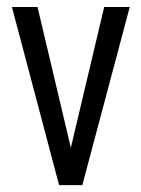

<svg xmlns="http://www.w3.org/2000/svg" viewBox="-20 -537 410 557"><path d="M14.6 -516.6H88.9L185.5 -108.4L282.2 -516.6H356.4L218.8 0H151.4Z"/></svg>

Font: Dinish Condensed
Style: Regular
Weight: 400
Width: 3
Designer: Bert Driehuis
Foundry: Playbeing
Version: Version 3.006; git-39231f3c-release